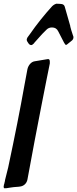

<svg xmlns="http://www.w3.org/2000/svg" viewBox="-76 -1044 424 1056"><path d="M113 -809 110 -804V-805Q102 -796 95 -796Q91 -796 84 -801L79 -808Q71 -818 71 -826Q71 -830 75 -838L89 -857Q143 -935 211 -1010Q224 -1022 237 -1024L241 -1023H249Q253 -1022 262 -1022Q278 -1020 281 -1004L311 -899L310 -900Q314 -886 316 -878L325 -850Q328 -844 328 -839Q328 -827 317 -819L297 -803Q291 -797 287 -797Q283 -797 276 -810L244 -872Q234 -893 210 -893Q192 -893 180 -881L156 -857Q148 -849 113 -809ZM-21 -12 -40 -9H-47L-48 -8Q-56 -8 -56 -17Q-56 -18 -54 -30V-29Q-53 -30 -52.5 -32.5Q-52 -35 -52 -36L-49 -48Q-49 -50 -48.5 -52Q-48 -54 -48 -55Q-38 -92 -31 -123Q24 -381 58 -573L75 -664Q79 -681 90 -693Q101 -705 115 -707Q137 -710 181 -718Q186 -718 188 -719H189Q198 -719 198 -705V-695L180 -606Q177 -591 153 -469Q115 -276 75 -57Q72 -41 61 -30.5Q50 -20 34 -18L27 -17Q-5 -15 -21 -12Z"/></svg>

Font: Bangerz Fix
Style: Regular
Weight: 400
Designer: vernon adams
Foundry: Vernon Adams
Version: Version 2.10;December 28, 2023;FontCreator 13.0.0.2683 64-bi